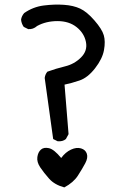

<svg xmlns="http://www.w3.org/2000/svg" viewBox="-20 -774 540 841"><path d="M261.7 46.9Q218.8 35.2 195.3 8.8Q171.9 -17.6 156.2 -41Q140.6 -64.5 143.6 -85.9Q146.5 -107.4 159.2 -118.7Q171.9 -129.9 194.3 -125Q216.8 -120.1 248 -82Q266.6 -107.4 291 -118.7Q315.4 -129.9 335 -124Q354.5 -118.2 360.4 -100.6Q366.2 -83 353.5 -59.1Q340.8 -35.2 321.3 -4.9Q301.8 25.4 261.7 46.9ZM232.4 -155.3 212.9 -165 175.8 -432.6Q177.7 -448.2 187.5 -460Q224.6 -473.6 265.1 -483.4Q305.7 -493.2 335 -522.5Q364.3 -551.8 356.4 -590.3Q348.6 -628.9 315.4 -655.3Q282.2 -681.6 231.9 -681.6Q181.6 -681.6 142.6 -660.2Q125 -644.5 103.5 -646.5L84 -656.2Q74.2 -669.9 72.3 -687.5Q74.2 -703.1 85.9 -716.8Q125 -744.1 171.9 -750Q218.8 -755.9 260.3 -752.9Q301.8 -750 331.1 -736.3Q360.4 -722.7 393.6 -684.6Q426.8 -646.5 434.6 -619.6Q442.4 -592.8 435.5 -554.7Q428.7 -516.6 396.5 -475.1Q364.3 -433.6 328.1 -421.4Q292 -409.2 262.7 -403.3L280.3 -186.5L268.6 -165Q254.9 -153.3 232.4 -155.3Z"/></svg>

Font: NaikaiFont
Style: Regular
Weight: 400
Version: Version 1.67